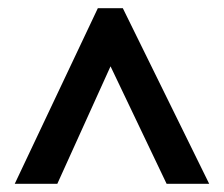

<svg xmlns="http://www.w3.org/2000/svg" viewBox="-20 -735 547 469"><path d="M16 -286 219 -715H280L491 -286H387L250 -573L120 -286Z"/></svg>

Font: Noto Sans Condensed SemiBold
Style: Regular
Weight: 600
Width: 3
Designer: Monotype Design Team
Foundry: Monotype Imaging Inc.
Version: Version 2.013; ttfautohint (v1.8.4.7-5d5b)